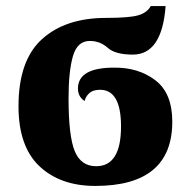

<svg xmlns="http://www.w3.org/2000/svg" viewBox="-20 -603 626 633"><path d="M294 10Q548 10 548 -202Q548 -296 492 -338.5Q436 -381 356 -380Q237 -380 237 -311Q237 -284 259 -270Q262 -284 274 -295.5Q286 -307 310 -307Q379 -307 379 -186Q379 -55 297 -55Q247 -55 226.5 -104.5Q206 -154 206 -279Q206 -368 220.5 -418Q235 -468 276 -468Q310 -468 335 -445.5Q360 -423 418 -423Q514 -423 526 -583H477Q465 -561 435.5 -552.5Q406 -544 330 -544Q196 -544 118.5 -474Q41 -404 41 -253Q41 -120 110 -55Q179 10 294 10Z"/></svg>

Font: Noto Serif SemiCondensed Extra
Style: Regular
Weight: 800
Width: 4
Designer: Monotype Design Team
Foundry: Monotype Imaging Inc.
Version: Version 1.002